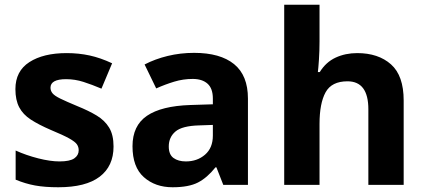

<svg xmlns="http://www.w3.org/2000/svg" viewBox="-20 -780 1798 810"><path d="M459 -162Q459 -79 400.5 -34.5Q342 10 226 10Q169 10 128 2.5Q87 -5 46 -22V-145Q90 -125 141 -112Q192 -99 231 -99Q275 -99 293.5 -112Q312 -125 312 -146Q312 -160 304.5 -171Q297 -182 272 -196Q247 -210 194 -232Q143 -254 110 -275.5Q77 -297 61 -327.5Q45 -358 45 -404Q45 -480 104 -518Q163 -556 261 -556Q312 -556 358 -546Q404 -536 453 -513L408 -406Q368 -423 332 -434.5Q296 -446 259 -446Q193 -446 193 -410Q193 -397 201.5 -386.5Q210 -376 234.5 -364Q259 -352 307 -332Q354 -313 388 -292.5Q422 -272 440.5 -241.5Q459 -211 459 -162Z M799 -557Q909 -557 967.5 -509.5Q1026 -462 1026 -364V0H922L893 -74H889Q854 -30 815 -10Q776 10 708 10Q635 10 587 -32.5Q539 -75 539 -163Q539 -250 600 -291.5Q661 -333 783 -337L878 -340V-364Q878 -407 855.5 -427Q833 -447 793 -447Q753 -447 715 -435.5Q677 -424 639 -407L590 -508Q634 -531 687.5 -544Q741 -557 799 -557ZM820 -251Q748 -249 720 -225Q692 -201 692 -162Q692 -128 712 -113.5Q732 -99 764 -99Q812 -99 845 -127.5Q878 -156 878 -208V-253Z M1328 -605Q1328 -565 1325.5 -528Q1323 -491 1321 -476H1329Q1355 -518 1396 -537Q1437 -556 1487 -556Q1576 -556 1629.5 -508.5Q1683 -461 1683 -356V0H1534V-319Q1534 -437 1446 -437Q1379 -437 1353.5 -390.5Q1328 -344 1328 -257V0H1179V-760H1328Z"/></svg>

Font: Noto Sans Gujarati UI
Style: Bold
Weight: 700
Designer: Jelle Bosma - Monotype Design Team, Universal Thirst
Foundry: Monotype Imaging Inc.
Version: Version 2.106; ttfautohint (v1.8.4.7-5d5b)